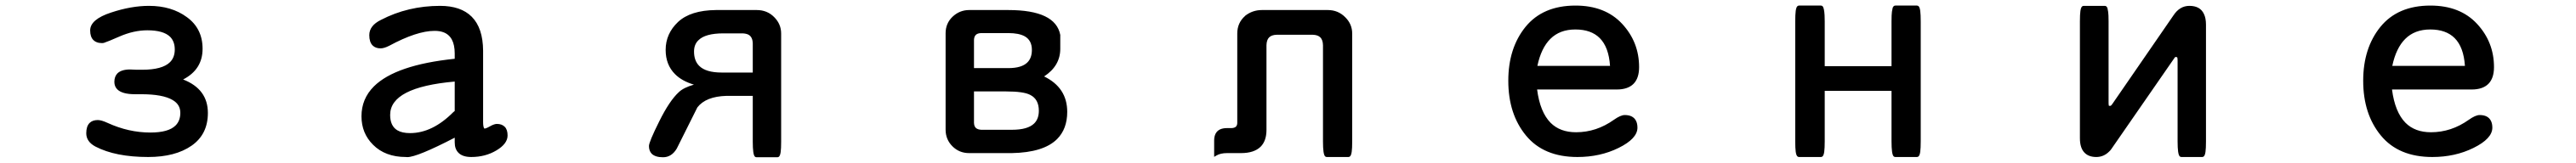

<svg xmlns="http://www.w3.org/2000/svg" viewBox="-20 -525 9040 573"><path d="M622.6 -245.6Q709.5 -211.9 709.5 -127.9Q709.5 -52.7 652.3 -12.9Q595.2 26.9 500 26.9Q385.3 26.9 314.9 -9.8Q282.7 -26.9 282.7 -56.6Q282.7 -81.1 294.4 -92.8Q304.7 -103 323.2 -103Q335.9 -103 357.9 -92.8Q431.6 -59.1 507.8 -59.1Q571.3 -59.1 596.2 -84Q612.8 -100.6 612.8 -128.4Q612.8 -157.7 585.9 -173.3Q551.8 -193.8 475.1 -193.8H453.6Q408.7 -193.8 391.6 -210.9Q381.3 -221.2 381.3 -237.3Q381.3 -255.9 392.1 -267.1Q406.2 -280.8 436.5 -280.8L460 -279.8H478.5Q549.8 -279.8 576.7 -306.6Q593.3 -323.2 593.3 -351.1Q593.3 -378.9 577.1 -395.5Q553.7 -418.5 497.1 -418.5Q449.2 -418.5 398.9 -396.5Q358.9 -378.9 345.2 -374.5Q341.8 -373.5 337.2 -373.5Q332.5 -373.5 326.7 -374.5Q314.9 -377 307.6 -384.3Q296.4 -395.5 296.4 -418Q296.4 -457 370.1 -481Q440.4 -504.4 502.9 -504.4Q582 -504.4 635.7 -464.8Q690.9 -424.8 690.9 -353.5Q690.9 -280.8 622.6 -245.6Z M1575.7 -238.3Q1349.1 -218.3 1349.1 -121.1Q1349.1 -82 1374.5 -66.9Q1391.1 -57.1 1418.9 -57.1Q1497.6 -57.1 1570.8 -130.9L1575.7 -134.8ZM1723.6 -89.4Q1741.2 -89.4 1751.2 -79.3Q1761.2 -69.3 1761.2 -48.8Q1761.2 -19.5 1721.7 3.9Q1683.1 26.9 1633.8 26.9Q1603.5 26.9 1588.9 12.2Q1575.7 -1 1575.7 -24.4V-41Q1443.8 27.3 1409.2 27.3Q1406.2 27.3 1404.3 26.9Q1332 26.9 1289.1 -16.1Q1248.5 -56.6 1248.5 -116.2Q1248.5 -177.7 1292 -221.2Q1368.2 -296.9 1575.7 -318.4V-336.9Q1575.7 -397.9 1534.7 -412.1Q1522 -416.5 1504.9 -416.5Q1442.9 -416.5 1346.2 -364.3Q1328.1 -355 1315.4 -355Q1297.9 -355 1287.6 -365.2Q1275.9 -377 1275.9 -401.4Q1275.9 -435.1 1316.9 -455.1Q1411.6 -504.4 1524.4 -504.4Q1597.2 -504.4 1635.3 -466.3Q1674.8 -426.8 1675.3 -346.7V-96.7Q1675.3 -77.6 1679.7 -73.2Q1680.2 -72.8 1681.2 -73Q1682.1 -73.2 1682.9 -73.5Q1683.6 -73.7 1684.8 -74Q1686 -74.2 1687.3 -75Q1688.5 -75.7 1690.4 -76.2Q1693.8 -77.6 1697.8 -80.1Q1708 -85.9 1713.9 -87.6Q1719.7 -89.4 1723.6 -89.4Z M2518.6 -407.7Q2454.6 -407.7 2430.7 -383.3Q2415.5 -368.7 2415.5 -343.8Q2415.5 -311.5 2433.6 -293.5Q2457 -270 2512.7 -270H2621.6V-372.1Q2621.1 -395.5 2606 -403.3Q2598.1 -407.2 2585.9 -407.7ZM2315.9 -349.6Q2315.9 -406.7 2359.4 -447.8Q2403.3 -488.8 2492.2 -489.7H2635.7Q2672.4 -489.7 2696.8 -464.8Q2721.2 -440.4 2721.2 -407.2V-26.4Q2721.2 -2.4 2719.5 9.5Q2717.8 21.5 2713.9 25.4Q2711.4 27.8 2708 27.8H2634.8Q2631.3 27.8 2628.9 25.4Q2621.6 18.1 2621.6 -26.4V-188H2529.3Q2457 -186 2427.2 -147.5L2355 -2.9Q2336.9 27.8 2306.6 27.8Q2279.8 27.8 2267.1 15.6Q2257.3 5.4 2257.3 -11.7Q2257.3 -25.9 2293.5 -98.6Q2329.6 -171.4 2362.3 -201.2Q2378.4 -216.8 2415 -227.5Q2372.6 -240.2 2348.6 -264.6Q2315.9 -297.4 2315.9 -349.6Z M3397.9 -285.6H3518.6Q3565.4 -285.6 3585.4 -305.7Q3601.1 -321.3 3601.1 -349.6Q3601.1 -383.3 3575.7 -397.5Q3555.2 -408.7 3518.6 -408.7H3422.9Q3410.2 -408.2 3404.3 -402.3Q3398.4 -396.5 3397.9 -384.8ZM3531.2 -68.8Q3586.9 -68.8 3609.4 -91.3Q3625.5 -107.4 3625.5 -135.7Q3625.5 -176.3 3595.2 -191.4Q3572.3 -203.6 3510.7 -203.6H3397.9V-92.8Q3398.4 -77.6 3408.7 -72.3Q3414.1 -69.3 3422.9 -68.8ZM3644 -256.3Q3725.1 -216.8 3725.1 -131.8Q3725.1 -71.8 3689.5 -36.1Q3642.1 11.2 3530.3 13.2H3380.9Q3346.2 13.2 3322.3 -10.7Q3298.3 -34.7 3298.3 -69.3V-408.2Q3298.3 -442.9 3322.8 -466.3Q3347.7 -489.7 3380.9 -489.7H3518.6Q3684.1 -489.7 3700.7 -402.3V-401.9V-353.5Q3700.7 -293.5 3644 -256.3Z M4240.7 26.4V-30.8Q4240.7 -59.6 4260.7 -69.8Q4271 -74.7 4285.2 -74.7H4301.8Q4312.5 -75.2 4317.4 -80.1Q4321.8 -85 4321.8 -92.8V-407.2Q4321.8 -444.8 4349.1 -468.8V-469.2Q4375 -489.7 4408.2 -489.7H4639.6Q4675.8 -489.7 4700.7 -464.4Q4725.1 -440.4 4725.1 -407.2V-27.3Q4725.1 -3.4 4723.4 8.5Q4721.7 20.5 4717.8 24.4Q4715.3 26.9 4711.9 26.9H4635.7Q4632.3 26.9 4629.9 24.4Q4622.6 17.1 4622.6 -27.3V-366.2Q4622.1 -384.8 4613.3 -393.6Q4604.5 -402.3 4586.9 -402.8H4460Q4442.4 -402.3 4433.6 -393.6Q4424.8 -384.8 4424.3 -366.2V-68.4Q4424.3 -29.8 4403.8 -9.3Q4380.9 13.2 4335 13.2H4286.1Q4263.2 13.2 4249 21.5Z M5593.8 -391.1Q5563.5 -421.4 5508.3 -421.4Q5453.6 -421.4 5420.4 -388.2Q5388.2 -356 5375 -293.5H5629.9Q5625.5 -359.4 5593.8 -391.1ZM5510.7 -60.1Q5582 -60.1 5643.6 -104Q5667 -120.6 5681.6 -120.6Q5710.9 -120.6 5721.2 -100.1Q5726.1 -90.3 5726.1 -76.2Q5726.1 -37.6 5659.7 -4.9Q5595.2 26.9 5515.6 26.9Q5397 26.9 5335 -48.6Q5272.9 -124 5272.9 -241.2Q5272.9 -355.5 5333 -430.2Q5394 -505.4 5508.8 -505.4Q5612.8 -505.4 5672.4 -441.2Q5731.9 -377 5731.9 -289.1Q5731.9 -250 5712.2 -230.2Q5692.4 -210.4 5653.3 -210.4H5374Q5384.3 -130.9 5421.4 -93.3Q5454.6 -60.1 5510.7 -60.1Z M6383.3 -205.6V-28.3Q6383.3 -3.9 6381.6 8.3Q6379.9 20.5 6376 24.4Q6373.5 26.9 6370.1 26.9H6293Q6289.6 26.9 6287.1 24.4Q6283.2 20.5 6281.5 8.3Q6279.8 -3.9 6279.8 -28.3V-449.2Q6279.8 -474.1 6281.5 -486.6Q6283.2 -499 6287.1 -502.9Q6289.6 -505.4 6293 -505.4H6370.1Q6373.5 -505.4 6376 -502.9Q6381.3 -497.1 6382.8 -471.2Q6383.3 -461.4 6383.3 -449.2V-292.5H6617.7V-449.2Q6617.7 -474.1 6619.1 -483.6Q6620.6 -493.2 6621.6 -496.8Q6622.6 -500.5 6625 -502.9Q6627.4 -505.4 6630.9 -505.4H6707Q6710.4 -505.4 6712.9 -502.9Q6716.8 -499 6718.5 -486.6Q6720.2 -474.1 6720.2 -449.2V-28.3Q6720.2 -3.9 6718.5 8.3Q6716.8 20.5 6712.9 24.4Q6710.4 26.9 6707 26.9H6630.9Q6627.4 26.9 6625 24.4Q6617.7 17.1 6617.7 -28.3V-205.6Z M7621.6 -312.5Q7621.6 -321.3 7620.1 -323.7L7616.2 -324.7Q7613.3 -324.7 7612.1 -323.5Q7610.8 -322.3 7607.9 -317.4Q7390.1 -2.4 7388.7 -0.5Q7385.7 3.9 7381.3 7.8Q7362.3 26.9 7336.2 26.9Q7310.1 26.9 7295.4 12.2Q7278.8 -4.4 7278.8 -39.1V-450.2Q7278.8 -474.1 7280.5 -486.1Q7282.2 -498 7286.1 -502Q7288.6 -504.4 7292 -504.4H7366.2Q7369.6 -504.4 7372.1 -502Q7374.5 -499.5 7375.5 -496.1Q7376.5 -492.7 7377.9 -483.4Q7379.4 -474.1 7379.4 -450.2V-164.1Q7379.4 -157.2 7380.4 -153.3Q7381.3 -152.8 7383.8 -152.8L7387.2 -153.3Q7389.2 -154.8 7393.1 -160.2L7606.9 -470.7Q7628.9 -504.4 7663.1 -504.4Q7700.7 -504.4 7713.9 -476.1Q7721.2 -461.4 7721.2 -438.5V-27.3Q7721.2 -3.4 7719.5 8.5Q7717.8 20.5 7713.9 24.4Q7711.4 26.9 7708 26.9H7634.8Q7631.3 26.9 7628.9 24.4Q7621.6 17.1 7621.6 -27.3Z M8593.8 -391.1Q8563.5 -421.4 8508.3 -421.4Q8453.6 -421.4 8420.4 -388.2Q8388.2 -356 8375 -293.5H8629.9Q8625.5 -359.4 8593.8 -391.1ZM8510.7 -60.1Q8582 -60.1 8643.6 -104Q8667 -120.6 8681.6 -120.6Q8710.9 -120.6 8721.2 -100.1Q8726.1 -90.3 8726.1 -76.2Q8726.1 -37.6 8659.7 -4.9Q8595.2 26.9 8515.6 26.9Q8397 26.9 8335 -48.6Q8272.9 -124 8272.9 -241.2Q8272.9 -355.5 8333 -430.2Q8394 -505.4 8508.8 -505.4Q8612.8 -505.4 8672.4 -441.2Q8731.9 -377 8731.9 -289.1Q8731.9 -250 8712.2 -230.2Q8692.4 -210.4 8653.3 -210.4H8374Q8384.3 -130.9 8421.4 -93.3Q8454.6 -60.1 8510.7 -60.1Z"/></svg>

Font: YuPearl-Medium
Style: Medium
Weight: 500
Designer: Max Yao
Foundry: Max-Everyday
Version: Version 1.011; ttfautohint (v1.8.3)